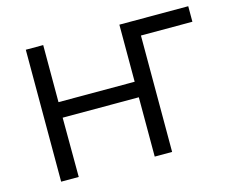

<svg xmlns="http://www.w3.org/2000/svg" viewBox="-99 -848 1207 991"><g transform="rotate(-15 505.0 -352.5)"><path d="M112 0V-705H205V-400H612V-705H980V-622H705V0H612V-317H205L206 0Z"/></g></svg>

Font: Nunito Sans 6pt
Style: Regular
Weight: 400
Version: Version 3.101;gftools[0.9.27]